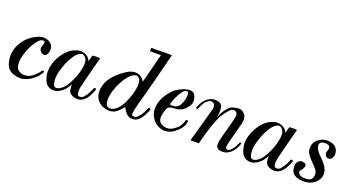

<svg xmlns="http://www.w3.org/2000/svg" viewBox="-46 -1208 3209 1748"><g transform="rotate(20 1558.0 -334.5)"><path d="M244.1 -394.5Q259.8 -394.5 263.7 -386.7Q267.6 -377.9 263.7 -367.2Q250 -336.9 252 -319.3Q252.9 -302.7 266.6 -289.1Q286.1 -271.5 305.7 -275.4Q325.2 -279.3 335 -312.5Q341.8 -339.8 335 -364.3Q329.1 -388.7 304.7 -403.3Q275.4 -421.9 247.1 -421.9Q246.1 -421.9 245.1 -421.9Q218.8 -421.9 189.5 -410.2Q87.9 -365.2 41 -271.5Q14.6 -217.8 14.6 -162.1Q14.6 -122.1 28.3 -81.1Q48.8 -27.3 101.6 -11.7Q138.7 0 167 0Q178.7 0 188.5 -2Q237.3 -11.7 275.4 -40Q312.5 -67.4 328.1 -87.9Q342.8 -107.4 348.6 -118.2Q351.6 -123 351.6 -126Q351.6 -132.8 344.7 -136.7Q336.9 -142.6 328.1 -127Q319.3 -111.3 291 -85Q260.7 -55.7 234.4 -46.9Q208 -38.1 183.6 -40Q156.2 -43.9 135.7 -58.6Q115.2 -74.2 110.4 -103.5Q102.5 -149.4 121.1 -210.9Q139.6 -273.4 168 -321.3Q186.5 -353.5 207 -374Q227.5 -394.5 244.1 -394.5Z M479.5 -177.7Q464.8 -119.1 471.7 -77.1Q477.5 -34.2 497.1 -30.3Q514.6 -27.3 532.2 -36.1Q549.8 -43.9 567.4 -60.5Q598.6 -91.8 625 -147.5Q652.3 -202.1 667 -263.7Q675.8 -302.7 674.8 -332Q674.8 -360.4 657.2 -381.8Q632.8 -412.1 599.6 -392.6Q566.4 -373 536.1 -320.3Q519.5 -292 504.9 -255.9Q491.2 -219.7 479.5 -177.7ZM728.5 -28.3Q754.9 -25.4 769.5 -42Q783.2 -58.6 793 -71.3Q801.8 -85 812.5 -105.5Q823.2 -126 828.1 -143.6Q830.1 -149.4 841.8 -148.4Q852.5 -147.5 851.6 -140.6Q851.6 -138.7 851.6 -137.7Q845.7 -115.2 824.2 -75.2Q802.7 -35.2 771.5 -13.7Q757.8 -6.8 746.1 -2.9Q734.4 0 722.7 0Q679.7 0 652.3 -22.5Q625 -44.9 630.9 -111.3Q601.6 -51.8 559.6 -24.4Q523.4 0 489.3 0Q485.4 0 481.4 0Q422.9 -5.9 400.4 -61.5Q382.8 -104.5 382.8 -148.4Q382.8 -162.1 384.8 -174.8Q388.7 -211.9 408.2 -257.8Q427.7 -303.7 460 -341.8Q476.6 -362.3 496.1 -378.9Q516.6 -395.5 539.1 -405.3Q587.9 -426.8 620.1 -419.9Q653.3 -413.1 672.9 -396.5Q683.6 -386.7 690.4 -377Q696.3 -366.2 700.2 -358.4Q703.1 -373 706.1 -383.8Q709 -394.5 714.8 -417Q715.8 -420.9 753.9 -421.9Q756.8 -421.9 759.8 -421.9Q792 -421.9 790 -417Q787.1 -403.3 778.3 -374Q770.5 -343.8 760.7 -306.6Q746.1 -251 731.4 -192.4Q715.8 -133.8 710 -104.5Q707 -89.8 708 -59.6Q710 -30.3 728.5 -28.3Z M983.4 -91.8Q983.4 -144.5 1007.8 -206.1Q1031.2 -267.6 1062.5 -313.5Q1080.1 -337.9 1096.7 -355.5Q1114.3 -373 1129.9 -378.9Q1149.4 -387.7 1159.2 -385.7Q1168.9 -384.8 1182.6 -370.1Q1205.1 -348.6 1196.3 -282.2Q1187.5 -215.8 1149.4 -131.8Q1127 -83 1095.7 -52.7Q1064.5 -21.5 1027.3 -21.5Q1004.9 -23.4 994.1 -40Q983.4 -56.6 983.4 -91.8ZM1317.4 -367.2Q1318.4 -367.2 1327.1 -403.3Q1335.9 -438.5 1347.7 -485.4Q1362.3 -543 1377 -599.6Q1390.6 -656.2 1394.5 -668.9Q1383.8 -669.9 1366.2 -669.9Q1349.6 -669.9 1329.1 -669.9Q1292 -669.9 1253.9 -668.9Q1215.8 -668.9 1198.2 -668.9Q1193.4 -668.9 1193.4 -652.3Q1192.4 -636.7 1198.2 -636.7Q1220.7 -636.7 1257.8 -635.7Q1294.9 -635.7 1300.8 -635.7Q1295.9 -615.2 1288.1 -587.9Q1281.2 -559.6 1273.4 -528.3Q1258.8 -471.7 1245.1 -418Q1231.4 -365.2 1227.5 -352.5Q1210 -382.8 1187.5 -395.5Q1166 -408.2 1141.6 -409.2Q1097.7 -410.2 1051.8 -379.9Q1004.9 -348.6 970.7 -315.4Q913.1 -260.7 894.5 -196.3Q885.7 -165 885.7 -137.7Q885.7 -107.4 896.5 -82Q907.2 -54.7 929.7 -35.2Q952.1 -14.6 985.4 -5.9Q1010.7 1 1032.2 1Q1057.6 1 1078.1 -8.8Q1115.2 -27.3 1156.2 -81.1Q1162.1 -64.5 1187.5 -33.2Q1211.9 -2 1250 0Q1260.7 0 1273.4 -2.9Q1285.2 -5.9 1298.8 -12.7Q1330.1 -34.2 1351.6 -74.2Q1373 -114.3 1378.9 -136.7Q1381.8 -146.5 1369.1 -147.5Q1357.4 -148.4 1355.5 -142.6Q1350.6 -125 1339.8 -104.5Q1329.1 -84 1320.3 -70.3Q1310.5 -57.6 1294.9 -41Q1279.3 -24.4 1252 -27.3Q1237.3 -28.3 1238.3 -50.8Q1239.3 -72.3 1256.8 -142.6Q1266.6 -180.7 1282.2 -235.4Q1296.9 -291 1317.4 -367.2Z M1711.9 -146.5Q1707 -128.9 1699.2 -112.3Q1690.4 -94.7 1676.8 -80.1Q1667 -70.3 1642.6 -52.7Q1618.2 -34.2 1585.9 -31.2Q1568.4 -29.3 1549.8 -34.2Q1530.3 -39.1 1510.7 -54.7Q1496.1 -68.4 1493.2 -91.8Q1490.2 -115.2 1498 -145.5Q1502 -160.2 1508.8 -180.7Q1514.6 -201.2 1533.2 -213.9Q1551.8 -221.7 1585.9 -222.7Q1621.1 -223.6 1654.3 -241.2Q1683.6 -256.8 1710 -297.9Q1735.4 -338.9 1711.9 -394.5Q1706.1 -408.2 1696.3 -415Q1686.5 -422.9 1674.8 -425.8Q1667 -426.8 1658.2 -426.8Q1652.3 -427.7 1646.5 -426.8Q1631.8 -424.8 1616.2 -419.9Q1587.9 -412.1 1563.5 -398.4Q1539.1 -384.8 1529.3 -377.9Q1490.2 -346.7 1455.1 -292Q1418.9 -236.3 1415 -167Q1415 -164.1 1415 -161.1Q1415 -136.7 1420.9 -115.2Q1427.7 -91.8 1440.4 -73.2Q1462.9 -38.1 1498 -18.6Q1533.2 0 1565.4 0Q1616.2 -1 1653.3 -29.3Q1690.4 -57.6 1701.2 -71.3Q1716.8 -90.8 1725.6 -108.4Q1733.4 -125 1736.3 -143.6Q1737.3 -147.5 1737.3 -150.4Q1737.3 -162.1 1728.5 -162.1Q1716.8 -163.1 1711.9 -146.5ZM1610.4 -256.8Q1588.9 -242.2 1570.3 -240.2Q1550.8 -238.3 1537.1 -238.3Q1526.4 -246.1 1543 -285.2Q1558.6 -323.2 1570.3 -344.7Q1582 -365.2 1597.7 -386.7Q1614.3 -407.2 1634.8 -408.2Q1652.3 -409.2 1653.3 -384.8Q1654.3 -360.4 1647.5 -331.1Q1641.6 -306.6 1630.9 -286.1Q1621.1 -264.6 1610.4 -256.8Z M1899.4 0Q1885.7 0 1859.4 0Q1833 0 1818.4 0Q1835 -60.5 1854.5 -129.9Q1874 -199.2 1888.7 -252Q1896.5 -280.3 1901.4 -299.8Q1907.2 -320.3 1910.2 -328.1Q1918 -357.4 1909.2 -376Q1900.4 -393.6 1883.8 -397.5Q1867.2 -402.3 1839.8 -382.8Q1812.5 -364.3 1784.2 -293.9Q1781.2 -288.1 1772.5 -289.1Q1766.6 -290 1766.6 -294.9Q1766.6 -296.9 1766.6 -299.8Q1771.5 -316.4 1784.2 -339.8Q1796.9 -364.3 1821.3 -388.7Q1835.9 -402.3 1855.5 -412.1Q1876 -421.9 1899.4 -422.9Q1967.8 -422.9 1976.6 -378.9Q1984.4 -334 1972.7 -274.4Q1991.2 -327.1 2015.6 -359.4Q2041 -392.6 2059.6 -404.3Q2077.1 -415 2120.1 -420.9Q2163.1 -427.7 2193.4 -392.6Q2220.7 -358.4 2203.1 -292Q2185.5 -225.6 2163.1 -141.6Q2154.3 -111.3 2147.5 -75.2Q2139.6 -40 2157.2 -35.2Q2174.8 -30.3 2191.4 -45.9Q2208 -62.5 2216.8 -76.2Q2226.6 -88.9 2232.4 -101.6Q2238.3 -113.3 2245.1 -129.9Q2248 -135.7 2256.8 -134.8Q2262.7 -134.8 2262.7 -128.9Q2262.7 -127 2261.7 -124Q2256.8 -108.4 2245.1 -84Q2232.4 -60.5 2208 -35.2Q2193.4 -21.5 2173.8 -11.7Q2154.3 -1 2121.1 -1Q2099.6 -1 2088.9 -6.8Q2078.1 -11.7 2070.3 -22.5Q2057.6 -43 2067.4 -89.8Q2078.1 -137.7 2101.6 -220.7Q2109.4 -251 2115.2 -272.5Q2120.1 -293 2129.9 -331.1Q2138.7 -368.2 2119.1 -384.8Q2098.6 -400.4 2075.2 -387.7Q2052.7 -375 2012.7 -317.4Q1972.7 -260.7 1929.7 -111.3Q1921.9 -85.9 1915 -61.5Q1909.2 -37.1 1899.4 0Z M2386.7 -177.7Q2372.1 -119.1 2378.9 -77.1Q2384.8 -34.2 2404.3 -30.3Q2421.9 -27.3 2439.5 -36.1Q2457 -43.9 2474.6 -60.5Q2505.9 -91.8 2532.2 -147.5Q2559.6 -202.1 2574.2 -263.7Q2583 -302.7 2582 -332Q2582 -360.4 2564.5 -381.8Q2540 -412.1 2506.8 -392.6Q2473.6 -373 2443.4 -320.3Q2426.8 -292 2412.1 -255.9Q2398.4 -219.7 2386.7 -177.7ZM2635.7 -28.3Q2662.1 -25.4 2676.8 -42Q2690.4 -58.6 2700.2 -71.3Q2709 -85 2719.7 -105.5Q2730.5 -126 2735.4 -143.6Q2737.3 -149.4 2749 -148.4Q2759.8 -147.5 2758.8 -140.6Q2758.8 -138.7 2758.8 -137.7Q2752.9 -115.2 2731.4 -75.2Q2710 -35.2 2678.7 -13.7Q2665 -6.8 2653.3 -2.9Q2641.6 0 2629.9 0Q2586.9 0 2559.6 -22.5Q2532.2 -44.9 2538.1 -111.3Q2508.8 -51.8 2466.8 -24.4Q2430.7 0 2396.5 0Q2392.6 0 2388.7 0Q2330.1 -5.9 2307.6 -61.5Q2290 -104.5 2290 -148.4Q2290 -162.1 2292 -174.8Q2295.9 -211.9 2315.4 -257.8Q2335 -303.7 2367.2 -341.8Q2383.8 -362.3 2403.3 -378.9Q2423.8 -395.5 2446.3 -405.3Q2495.1 -426.8 2527.3 -419.9Q2560.5 -413.1 2580.1 -396.5Q2590.8 -386.7 2597.7 -377Q2603.5 -366.2 2607.4 -358.4Q2610.4 -373 2613.3 -383.8Q2616.2 -394.5 2622.1 -417Q2623 -420.9 2661.1 -421.9Q2664.1 -421.9 2667 -421.9Q2699.2 -421.9 2697.3 -417Q2694.3 -403.3 2685.5 -374Q2677.7 -343.8 2668 -306.6Q2653.3 -251 2638.7 -192.4Q2623 -133.8 2617.2 -104.5Q2614.3 -89.8 2615.2 -59.6Q2617.2 -30.3 2635.7 -28.3Z M3056.6 -273.4Q3078.1 -273.4 3088.9 -293Q3099.6 -310.5 3099.6 -333Q3099.6 -335 3099.6 -335.9Q3098.6 -352.5 3092.8 -368.2Q3085.9 -384.8 3073.2 -396.5Q3050.8 -418 3009.8 -422.9Q3000 -423.8 2990.2 -423.8Q2961.9 -423.8 2937.5 -413.1Q2906.2 -399.4 2882.8 -370.1Q2859.4 -339.8 2864.3 -288.1Q2866.2 -270.5 2877 -252.9Q2887.7 -236.3 2902.3 -218.8Q2930.7 -188.5 2960.9 -157.2Q2991.2 -127 2991.2 -96.7Q2991.2 -66.4 2976.6 -47.9Q2960.9 -30.3 2917 -30.3Q2868.2 -30.3 2854.5 -51.8Q2839.8 -72.3 2852.5 -85.9Q2876 -107.4 2880.9 -133.8Q2886.7 -159.2 2848.6 -165Q2835 -167 2824.2 -164.1Q2813.5 -160.2 2806.6 -153.3Q2787.1 -134.8 2787.1 -100.6Q2787.1 -94.7 2788.1 -88.9Q2792 -46.9 2814.5 -28.3Q2834 -11.7 2870.1 -3.9Q2890.6 0 2911.1 0Q2926.8 0 2943.4 -2Q2962.9 -5.9 2981.4 -12.7Q3001 -20.5 3015.6 -33.2Q3071.3 -80.1 3063.5 -137.7Q3056.6 -195.3 2990.2 -256.8Q2929.7 -311.5 2927.7 -353.5Q2924.8 -394.5 2980.5 -394.5Q3014.6 -394.5 3024.4 -379.9Q3033.2 -364.3 3022.5 -335.9Q3013.7 -311.5 3023.4 -293Q3034.2 -273.4 3056.6 -273.4Z"/></g></svg>

Font: Gilchrist
Style: Regular
Weight: 400
Version: 1.0